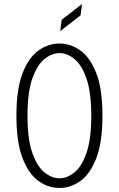

<svg xmlns="http://www.w3.org/2000/svg" viewBox="-20 -922 590 953"><path d="M275.5 11Q220 11 171.2 -23.5Q122.5 -58 92 -136.8Q61.5 -215.5 61.5 -348Q61.5 -480 92 -558.5Q122.5 -637 171.2 -671.5Q220 -706 275.5 -706Q330 -706 378.8 -671.5Q427.5 -637 458 -558.5Q488.5 -480 488.5 -348Q488.5 -215.5 458 -136.8Q427.5 -58 378.8 -23.5Q330 11 275.5 11ZM275.5 -37Q313 -37 349.2 -66Q385.5 -95 409.2 -163Q433 -231 433 -348Q433 -464.5 409.2 -532.2Q385.5 -600 349.2 -629.2Q313 -658.5 275.5 -658.5Q237.5 -658.5 201 -629.2Q164.5 -600 140.5 -532.2Q116.5 -464.5 116.5 -348Q116.5 -231 140.5 -163Q164.5 -95 201 -66Q237.5 -37 275.5 -37ZM279 -767.5 286 -823.5 387 -902 380 -846Z"/></svg>

Font: Trispace SemiCondensed ExtraLight
Style: Regular
Weight: 200
Width: 4
Designer: Tyler Finck
Foundry: Etcetera Type Company
Version: Version 1.210; ttfautohint (v1.8.3)